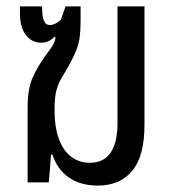

<svg xmlns="http://www.w3.org/2000/svg" viewBox="-20 -568 539 598"><path d="M285 10Q230 10 194 -15.5Q158 -41 143 -87H139L132 0H66V-233Q66 -292 81.5 -326Q97 -360 119 -391Q131 -407 138 -417Q145 -427 148.5 -435Q152 -443 153 -452L150 -454Q142 -445 131.5 -440Q121 -435 108 -435Q79 -435 60.5 -459Q42 -483 42 -528V-548H111Q111 -518 116.5 -504Q122 -490 135 -490Q143 -490 152.5 -494.5Q162 -499 170 -507L184 -548H231V-505Q231 -476 228.5 -454.5Q226 -433 218 -412.5Q210 -392 194 -363Q182 -342 172 -325.5Q162 -309 156 -287.5Q150 -266 150 -230V-221Q150 -173 163 -136.5Q176 -100 201 -80.5Q226 -61 260 -61Q303 -61 324.5 -92.5Q346 -124 346 -185V-548H430V-180Q430 -81 391.5 -35.5Q353 10 285 10Z"/></svg>

Font: Noto Sans Thai Condensed
Style: Regular
Weight: 400
Width: 3
Designer: Monotype Design Team
Foundry: Monotype Imaging Inc.
Version: Version 2.002